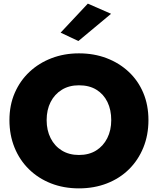

<svg xmlns="http://www.w3.org/2000/svg" viewBox="-20 -1012 870 1058"><path d="M237 -350Q237 -407 259 -450Q281 -493 321 -517.5Q361 -542 415 -542Q472 -542 511.5 -517.5Q551 -493 572 -450Q593 -407 593 -350Q593 -294 571 -250.5Q549 -207 509.5 -182.5Q470 -158 415 -158Q361 -158 321 -182.5Q281 -207 259 -250.5Q237 -294 237 -350ZM32 -350Q32 -268 60 -199Q88 -130 139.5 -79.5Q191 -29 261 -1.5Q331 26 415 26Q499 26 569.5 -1.5Q640 -29 691 -79.5Q742 -130 770 -199Q798 -268 798 -350Q798 -433 769.5 -500.5Q741 -568 689 -616.5Q637 -665 567.5 -691.5Q498 -718 415 -718Q334 -718 264.5 -691.5Q195 -665 143 -616.5Q91 -568 61.5 -500.5Q32 -433 32 -350ZM592 -936 464 -992 314 -832 412 -786Z"/></svg>

Font: Jost ExtraBold
Style: Regular
Weight: 800
Version: Version 3.710